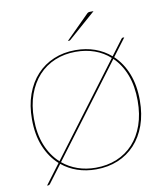

<svg xmlns="http://www.w3.org/2000/svg" viewBox="-101 -1000 984 1134"><g transform="rotate(-10 391.0 -432.5)"><path d="M193.5 -71Q233 -38 283 -20.5Q333 -3 391.5 -3Q460.5 -3 517.8 -26.8Q575 -50.5 616 -95.2Q657 -140 679.8 -204.2Q702.5 -268.5 702.5 -350Q702.5 -438 676.8 -505.2Q651 -572.5 604 -618ZM596 -625Q556 -661 504.5 -679.5Q453 -698 391.5 -698Q323.5 -698 266.5 -674.2Q209.5 -650.5 168.2 -605.5Q127 -560.5 103.8 -496Q80.5 -431.5 80.5 -350Q80.5 -260 108.2 -191.5Q136 -123 185.5 -78ZM610.5 -627Q660.5 -580 688 -510.2Q715.5 -440.5 715.5 -350Q715.5 -267 691.8 -201Q668 -135 625.2 -88.8Q582.5 -42.5 523 -17.8Q463.5 7 391.5 7Q331 7 279.2 -10.8Q227.5 -28.5 187 -62L106.5 45Q102 51 95.5 51H88.5L178.5 -69Q126.5 -115.5 97.5 -186.2Q68.5 -257 68.5 -350Q68.5 -432.5 92.2 -498.8Q116 -565 158.8 -611.5Q201.5 -658 260.8 -683Q320 -708 391.5 -708Q455 -708 508 -689Q561 -670 602.5 -634L671.5 -726Q674 -729 675.8 -730.5Q677.5 -732 681.5 -732H689.5ZM537.5 -916 373 -772Q371 -770 368.8 -769.5Q366.5 -769 364 -769H358L498.5 -909Q502.5 -913 506.8 -914.5Q511 -916 519.5 -916Z"/></g></svg>

Font: Lato 2
Style: Regular
Weight: 100
Designer: Lukasz Dziedzic with Adam Twardoch and Botio Nikoltchev
Foundry: tyPoland Lukasz Dziedzic
Version: Version 2.015; 2015-08-06; http://www.latofonts.com/